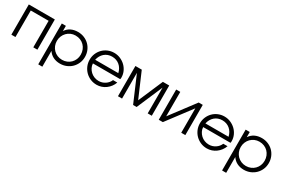

<svg xmlns="http://www.w3.org/2000/svg" viewBox="93 -1688 4420 3009"><g transform="rotate(30 2303.0 -184.0)"><path d="M63 0H137V-480H460V0H534V-547H63Z M660 192H734V-94Q770 -41 824 -14Q878 13 947 13Q1008 13 1061 -9Q1114 -31 1153 -69.5Q1192 -108 1214.5 -160Q1237 -212 1237 -273Q1237 -334 1215 -386.5Q1193 -439 1154.5 -477.5Q1116 -516 1063 -538Q1010 -560 949 -560Q878 -560 823.5 -533Q769 -506 734 -453V-547H660ZM946 -55Q900 -55 860.5 -71.5Q821 -88 791.5 -117.5Q762 -147 745.5 -187Q729 -227 729 -273Q729 -319 745.5 -359Q762 -399 791 -428.5Q820 -458 859 -475Q898 -492 943 -492Q991 -492 1031 -475.5Q1071 -459 1100 -429.5Q1129 -400 1145.5 -359.5Q1162 -319 1162 -271Q1162 -225 1145.5 -185.5Q1129 -146 1100 -117Q1071 -88 1031.5 -71.5Q992 -55 946 -55Z M1799 -180Q1776 -124 1723.5 -89.5Q1671 -55 1608 -55Q1566 -55 1528 -70Q1490 -85 1461.5 -111.5Q1433 -138 1415 -173Q1397 -208 1395 -249H1889Q1891 -257 1892 -264.5Q1893 -272 1893 -280Q1893 -337 1870 -388Q1847 -439 1807.5 -477Q1768 -515 1715.5 -537.5Q1663 -560 1604 -560Q1545 -560 1493 -538Q1441 -516 1403 -477.5Q1365 -439 1343 -387.5Q1321 -336 1321 -276Q1321 -215 1343.5 -162.5Q1366 -110 1405 -71Q1444 -32 1496.5 -9.5Q1549 13 1610 13Q1655 13 1696.5 -1Q1738 -15 1772.5 -40.5Q1807 -66 1834 -101.5Q1861 -137 1876 -180ZM1397 -316Q1405 -355 1423.5 -387.5Q1442 -420 1469 -443.5Q1496 -467 1530.5 -479.5Q1565 -492 1604 -492Q1684 -492 1740.5 -445Q1797 -398 1816 -316Z M1992 0H2066V-466L2266 0H2330L2530 -466V0H2604V-547H2489L2298 -103L2107 -547H1992Z M2730 0H2804L3137 -442V0H3211V-547H3137L2804 -105V-547H2730Z M3794 -180Q3771 -124 3718.5 -89.5Q3666 -55 3603 -55Q3561 -55 3523 -70Q3485 -85 3456.5 -111.5Q3428 -138 3410 -173Q3392 -208 3390 -249H3884Q3886 -257 3887 -264.5Q3888 -272 3888 -280Q3888 -337 3865 -388Q3842 -439 3802.5 -477Q3763 -515 3710.5 -537.5Q3658 -560 3599 -560Q3540 -560 3488 -538Q3436 -516 3398 -477.5Q3360 -439 3338 -387.5Q3316 -336 3316 -276Q3316 -215 3338.5 -162.5Q3361 -110 3400 -71Q3439 -32 3491.5 -9.5Q3544 13 3605 13Q3650 13 3691.5 -1Q3733 -15 3767.5 -40.5Q3802 -66 3829 -101.5Q3856 -137 3871 -180ZM3392 -316Q3400 -355 3418.5 -387.5Q3437 -420 3464 -443.5Q3491 -467 3525.5 -479.5Q3560 -492 3599 -492Q3679 -492 3735.5 -445Q3792 -398 3811 -316Z M3987 192H4061V-94Q4097 -41 4151 -14Q4205 13 4274 13Q4335 13 4388 -9Q4441 -31 4480 -69.5Q4519 -108 4541.5 -160Q4564 -212 4564 -273Q4564 -334 4542 -386.5Q4520 -439 4481.5 -477.5Q4443 -516 4390 -538Q4337 -560 4276 -560Q4205 -560 4150.5 -533Q4096 -506 4061 -453V-547H3987ZM4273 -55Q4227 -55 4187.5 -71.5Q4148 -88 4118.5 -117.5Q4089 -147 4072.5 -187Q4056 -227 4056 -273Q4056 -319 4072.5 -359Q4089 -399 4118 -428.5Q4147 -458 4186 -475Q4225 -492 4270 -492Q4318 -492 4358 -475.5Q4398 -459 4427 -429.5Q4456 -400 4472.5 -359.5Q4489 -319 4489 -271Q4489 -225 4472.5 -185.5Q4456 -146 4427 -117Q4398 -88 4358.5 -71.5Q4319 -55 4273 -55Z"/></g></svg>

Font: Involve
Style: Regular
Weight: 400
Designer: Stefan Peev
Foundry: Context Ltd.
Version: Version 1.001